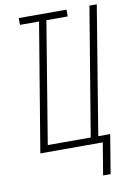

<svg xmlns="http://www.w3.org/2000/svg" viewBox="-98 -795 701 1030"><g transform="rotate(-10 252.0 -280.0)"><path d="M378 175 407 0H67L183 -698H79V-735H339V-698H223L114 -37H348L464 -735H504L389 -37H454L419 175Z"/></g></svg>

Font: Iosevka SS04 XLt Obl
Style: Regular
Weight: 200
Italic angle: -9°
Monospace: yes
Designer: Belleve Invis
Foundry: Belleve Invis
Version: Version 19.0.0; ttfautohint (v1.8.4)